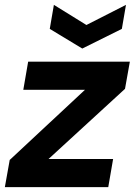

<svg xmlns="http://www.w3.org/2000/svg" viewBox="-30 -771 558 791"><path d="M-10 0 10 -112 320 -401H66L86 -517H505L485 -405L170 -116H436L416 0ZM489 -751 472 -652 309 -571 175 -652 192 -751 326 -668Z"/></svg>

Font: DM Sans 11pt ExtraBold
Style: Italic
Weight: 800
Italic angle: -10°
Version: Version 4.004;gftools[0.9.30]